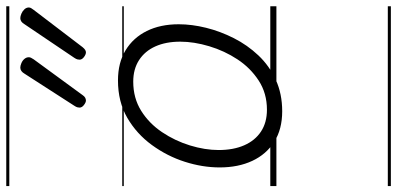

<svg xmlns="http://www.w3.org/2000/svg" viewBox="-356 -570 1300 629"><g transform="rotate(-90 294.5 -255.0)"><path d="M245 19Q186 19 145 -7Q104 -33 82.5 -79Q61 -125 61 -186Q61 -242 79.5 -300Q98 -358 134.5 -408Q171 -458 223.5 -488.5Q276 -519 346 -519Q404 -519 445 -494Q486 -469 508 -424.5Q530 -380 530 -320Q530 -277 518.5 -230.5Q507 -184 484.5 -139.5Q462 -95 428 -59Q394 -23 348 -2Q302 19 245 19ZM250 -31Q304 -31 345.5 -58Q387 -85 415 -127.5Q443 -170 458 -220Q473 -270 473 -315Q473 -362 457.5 -396.5Q442 -431 412.5 -450Q383 -469 342 -469Q288 -469 246.5 -443Q205 -417 176.5 -374.5Q148 -332 133 -283Q118 -234 118 -189Q118 -141 133.5 -105.5Q149 -70 178.5 -50.5Q208 -31 250 -31ZM280 -624Q274 -624 265.5 -630.5Q257 -637 257 -645Q257 -648 258 -652Q259 -656 263 -662L368 -825Q372 -832 377 -835.5Q382 -839 388 -839Q394 -839 402.5 -835.5Q411 -832 416.5 -825.5Q422 -819 422 -811Q422 -807 420 -803.5Q418 -800 415 -795L298 -635Q294 -629 289.5 -626.5Q285 -624 280 -624ZM438 -624Q431 -624 422.5 -630.5Q414 -637 414 -645Q414 -648 415 -652Q416 -656 420 -662L530 -825Q534 -832 539 -835.5Q544 -839 550 -839Q556 -839 564.5 -835.5Q573 -832 579 -825.5Q585 -819 585 -811Q585 -807 582.5 -803Q580 -799 577 -795L455 -635Q450 -629 446 -626.5Q442 -624 438 -624ZM0 365H589V375H0ZM0 -20H589V0H0ZM0 -505H589V-500H0ZM0 -885H589V-875H0Z"/></g></svg>

Font: Playwrite IS Guides
Style: Regular
Weight: 400
Designer: Veronika Burian, José Scaglione
Foundry: TypeTogether
Version: Version 1.003